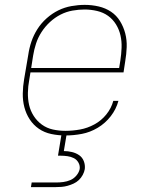

<svg xmlns="http://www.w3.org/2000/svg" viewBox="-20 -548 640 788"><path d="M248 8Q219 8 190.5 2Q162 -4 139.5 -19.5Q117 -35 102 -58Q87 -81 80 -108Q73 -135 73.5 -164.5Q74 -194 79 -223L96 -323Q100 -351 109 -377.5Q118 -404 133.5 -428.5Q149 -453 171.5 -473Q194 -493 219.5 -505.5Q245 -518 273 -523Q301 -528 328 -528Q357 -528 385 -521.5Q413 -515 435.5 -500Q458 -485 472.5 -461.5Q487 -438 494 -411Q501 -384 500 -355Q499 -326 494 -297L487 -251H105L100 -220Q95 -194 94.5 -167.5Q94 -141 99.5 -117Q105 -93 118.5 -72Q132 -51 152 -36.5Q172 -22 197 -16.5Q222 -11 248 -11Q278 -11 308.5 -16.5Q339 -22 367.5 -37.5Q396 -53 416.5 -78.5Q437 -104 445 -134H466Q457 -100 434.5 -71Q412 -42 381 -23.5Q350 -5 316 1.5Q282 8 248 8ZM108 -269H469L474 -300Q478 -326 479 -352Q480 -378 474.5 -402.5Q469 -427 456 -448Q443 -469 423.5 -483Q404 -497 378.5 -503Q353 -509 327 -509Q303 -509 277.5 -504.5Q252 -500 228.5 -488Q205 -476 185 -457.5Q165 -439 150.5 -416.5Q136 -394 128 -369.5Q120 -345 116 -320ZM107 220 110 201H210Q225 201 240 199Q255 197 269 191Q283 185 293.5 172.5Q304 160 307 146Q309 132 302 119.5Q295 107 283 101Q271 95 257 93Q243 91 229 91H218L233 0H254L242 72Q259 72 275.5 76Q292 80 305 89Q318 98 324 113.5Q330 129 328 146Q326 158 319.5 170Q313 182 303.5 191Q294 200 282 205.5Q270 211 257.5 214.5Q245 218 232.5 219Q220 220 207 220Z"/></svg>

Font: Iosevka Etoile Thin Oblique
Style: Regular
Weight: 100
Italic angle: -9°
Designer: Belleve Invis
Foundry: Belleve Invis
Version: Version 15.5.2; ttfautohint (v1.8.4)